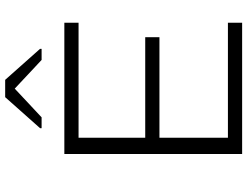

<svg xmlns="http://www.w3.org/2000/svg" viewBox="-127 -830 957 743"><g transform="rotate(-90 351.5 -458.5)"><path d="M127 0V-688H635V-633H190V-375H579V-320H190V-55H635V0ZM227 -776V-782L347 -917H414L534 -782V-776H491L380 -880L269 -776Z"/></g></svg>

Font: Saira Expanded Light
Style: Regular
Weight: 300
Width: 7
Designer: Hector Gatti with collaboration of the Omnibus-Type team
Foundry: Omnibus-Type
Version: Version 1.101